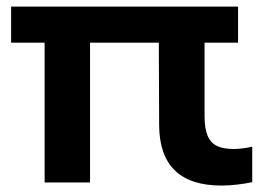

<svg xmlns="http://www.w3.org/2000/svg" viewBox="-20 -566 822 596"><path d="M763 -110.5V-0.5Q742 4 716 7Q690 10 667.5 10Q474.5 10 474 -178.5L473 -433.5H259.5V0.5H118.5V-433.5H14.5V-545.5H719V-433.5H615V-205Q615 -166.5 624.5 -144.5Q634 -122.5 653.5 -113Q673 -103.5 705.5 -103.5Q729.5 -103.5 763 -110.5Z"/></svg>

Font: Encode Sans Expanded SemiBold
Style: Regular
Weight: 600
Width: 7
Designer: Multiple Designers
Foundry: Impallari Type
Version: Version 2.000